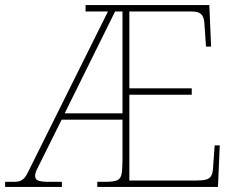

<svg xmlns="http://www.w3.org/2000/svg" viewBox="-24 -734 937 754"><path d="M-4 0V-20H35Q44 -20 52.5 -22.5Q61 -25 69.5 -33Q78 -41 86 -58L400 -689H312V-714H798L805 -551H785L779 -638Q778 -659 772 -670Q766 -681 755 -685Q744 -689 728 -689H484V-387H729V-362H484V-25H745Q772 -25 786 -29Q800 -33 806 -44.5Q812 -56 813 -79L819 -163H839L832 0H358V-20H390Q422 -20 436 -26Q450 -32 453.5 -51Q457 -70 457 -108V-264H218L138 -103Q127 -82 120.5 -68Q114 -54 114 -43Q114 -29 127 -24.5Q140 -20 168 -20H219V0ZM230 -289H457V-689H428Z"/></svg>

Font: Noto Serif Khmer Thin
Style: Regular
Weight: 250
Version: Version 2.003